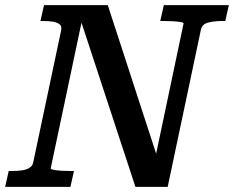

<svg xmlns="http://www.w3.org/2000/svg" viewBox="-44 -730 914 750"><path d="M-24 0 -10 -62H1Q23 -62 41.5 -64.5Q60 -67 72 -75Q84 -83 86 -97L195 -612Q198 -627 189.5 -634.5Q181 -642 164.5 -645Q148 -648 125 -648H114L128 -710H377L574 -105L558 -92L673 -638Q674 -642 661.5 -644Q649 -646 631 -647Q613 -648 595 -648H582L596 -710H850L836 -648H825Q793 -648 769.5 -642Q746 -636 741 -615L611 0H485L264 -673H281L154 -72Q154 -69 166 -66.5Q178 -64 196.5 -63Q215 -62 232 -62H245L231 0Z"/></svg>

Font: Roboto Serif Medium
Style: Italic
Weight: 500
Italic angle: -10°
Designer: Greg Gazdowicz
Foundry: Commercial Type
Version: Version 1.008